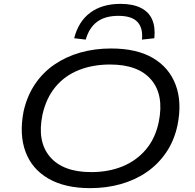

<svg xmlns="http://www.w3.org/2000/svg" viewBox="-20 -965 1007 994"><path d="M447 9Q316 9 230.5 -40.5Q145 -90 112 -179.5Q79 -269 102 -388Q120 -468 161 -529Q202 -590 262 -631Q322 -672 396 -693Q470 -714 555 -714Q688 -714 772 -664.5Q856 -615 889.5 -525.5Q923 -436 899 -317Q882 -237 840.5 -176Q799 -115 739.5 -74Q680 -33 605.5 -12Q531 9 447 9ZM452 -74Q542 -74 614 -103.5Q686 -133 735 -190.5Q784 -248 802 -334Q830 -473 763 -552Q696 -631 550 -631Q460 -631 387.5 -602Q315 -573 267 -515Q219 -457 200 -372Q171 -233 238.5 -153.5Q306 -74 452 -74ZM424 -760 364 -767Q386 -854 447.5 -899.5Q509 -945 604 -945Q667 -945 708.5 -924.5Q750 -904 767.5 -864.5Q785 -825 779 -767L715 -760Q721 -820 691.5 -851.5Q662 -883 593 -883Q524 -883 482.5 -852Q441 -821 424 -760Z"/></svg>

Font: Nunito Sans 10pt Expanded
Style: Italic
Weight: 400
Width: 7
Italic angle: -9°
Designer: Vernon Adams
Foundry: Vernon Adams
Version: Version 3.101;gftools[0.9.27]